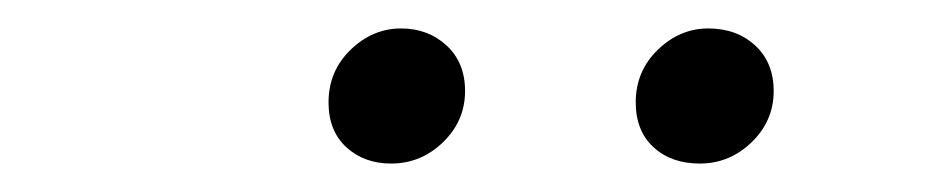

<svg xmlns="http://www.w3.org/2000/svg" viewBox="-20 -766 659 135"><path d="M211 -694Q211 -716 226.5 -731Q242 -746 262 -746Q281 -746 294 -734Q307 -722 307 -702Q307 -681 291.5 -666Q276 -651 255 -651Q236 -651 223.5 -662.5Q211 -674 211 -694ZM427 -694Q427 -716 442.5 -731Q458 -746 478 -746Q498 -746 511 -734Q524 -722 524 -702Q524 -681 508.5 -666Q493 -651 472 -651Q452 -651 439.5 -662.5Q427 -674 427 -694Z"/></svg>

Font: Nebula Sans Book
Style: Regular
Weight: 400
Italic angle: -9°
Designer: Paul D. Hunt for Adobe (as Source Sans)
Foundry: Nebula Entertainment & Broadcasting LLC
Version: Version 1.010